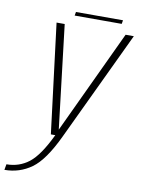

<svg xmlns="http://www.w3.org/2000/svg" viewBox="-167 -731 749 1023"><g transform="rotate(10 208.0 -219.0)"><path d="M141 0H165Q109.5 116 57 157Q4 198 -64.5 198L-70 229Q11.5 229 76.2 182.5Q141 136 205 0L485.5 -592H441L178.5 -33H178L111.5 -592H67.5ZM156 -645.5H410.5L414 -665.5H159.5Z"/></g></svg>

Font: Anybody Thin ExtraLight
Style: Italic
Weight: 250
Italic angle: -10°
Version: Version 1.113;gftools[0.9.25]